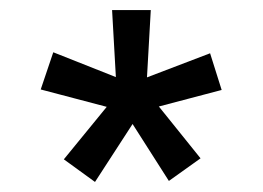

<svg xmlns="http://www.w3.org/2000/svg" viewBox="-20 -736 523 382"><path d="M316 -376 221 -525 268 -559 379 -421ZM169 -374 107 -419 219 -556 265 -522ZM232 -513 61 -558 86 -632 250 -567ZM213 -539 203 -716H280L270 -539ZM250 -512 233 -567 398 -630 421 -557Z"/></svg>

Font: Figtree Light Medium
Style: Regular
Weight: 500
Version: Version 2.001;gftools[0.9.30]